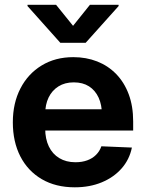

<svg xmlns="http://www.w3.org/2000/svg" viewBox="-20 -780 615 811"><path d="M295.9 11.2Q215.3 11.2 156.5 -23.2Q97.7 -57.6 65.9 -119.4Q34.2 -181.2 34.2 -263.2Q34.2 -344.2 66.2 -406.2Q98.1 -468.3 155.8 -503.4Q213.4 -538.6 289.6 -538.6Q344.2 -538.6 390.4 -520.5Q436.5 -502.4 470.7 -467.3Q504.9 -432.1 523.7 -381.8Q542.5 -331.5 542.5 -267.1V-228.5H88.9V-318.4H474.6L410.6 -295.4Q410.6 -336.9 396.5 -367.7Q382.3 -398.4 356 -415.3Q329.6 -432.1 291.5 -432.1Q253.9 -432.1 226.8 -415Q199.7 -397.9 185.3 -368.2Q170.9 -338.4 170.9 -298.3V-236.8Q170.9 -193.4 186.3 -161.4Q201.7 -129.4 230.5 -112.1Q259.3 -94.7 298.8 -94.7Q326.7 -94.7 348.6 -102.8Q370.6 -110.8 385.7 -126Q400.9 -141.1 408.2 -162.1L537.1 -156.7Q526.9 -106.4 493.9 -68.8Q460.9 -31.2 410.2 -10Q359.4 11.2 295.9 11.2ZM216.8 -759.8 288.6 -670.9 359.9 -759.8H481V-754.4L341.8 -599.1H234.9L96.2 -754.4V-759.8Z"/></svg>

Font: Inter Cardless Tabular Bold
Style: Bold
Weight: 700
Designer: Rasmus Andersson
Foundry: rsms
Version: Version 4.000;git-4fc901f